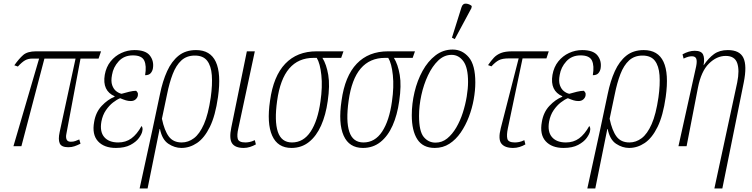

<svg xmlns="http://www.w3.org/2000/svg" viewBox="-20 -826 4247 1085"><path d="M56 0 201 -495H164Q139 -495 121.5 -485Q104 -475 81 -450L61 -457Q87 -494 111 -515Q135 -536 184 -536H551L537 -495H435L355 -69Q351 -50 356.5 -37.5Q362 -25 380 -25Q395 -25 405.5 -29Q416 -33 428 -38L435 -14Q417 -5 401 0.5Q385 6 366 6Q327 6 317.5 -16Q308 -38 317 -79L407 -495H231L101 0Z M635 10Q568 10 533.5 -28Q499 -66 512 -137Q521 -192 555 -228Q589 -264 627 -279L628 -282Q557 -313 572 -403Q580 -448 605 -479Q630 -510 665.5 -526.5Q701 -543 740 -543Q803 -543 827 -512Q851 -481 844 -439Q841 -423 831 -412Q821 -401 800 -401Q809 -455 795 -484Q781 -513 731 -513Q681 -513 650.5 -479.5Q620 -446 613 -403Q606 -367 614 -344.5Q622 -322 637 -310.5Q652 -299 667 -296Q687 -302 710 -307.5Q733 -313 749 -313Q753 -310 757 -303.5Q761 -297 759 -286Q757 -274 746.5 -264.5Q736 -255 719 -255Q705 -255 691.5 -259Q678 -263 659 -271Q641 -264 619 -247Q597 -230 578.5 -203Q560 -176 553 -139Q543 -82 569 -51.5Q595 -21 648 -21Q691 -21 722.5 -44Q754 -67 780 -114Q783 -110 785 -103.5Q787 -97 784 -84Q781 -68 765 -46Q749 -24 717 -7Q685 10 635 10Z M884 -294Q899 -368 924.5 -424Q950 -480 989.5 -511.5Q1029 -543 1088 -543Q1249 -543 1212 -278Q1197 -172 1166 -109Q1135 -46 1093.5 -18Q1052 10 1005 10Q967 10 931.5 -13.5Q896 -37 884 -97H882L814 239H769L842 -96ZM1007 -21Q1044 -21 1076 -45Q1108 -69 1132.5 -124.5Q1157 -180 1171 -276Q1181 -348 1177 -401Q1173 -454 1150.5 -483Q1128 -512 1081 -512Q1035 -512 1005 -484.5Q975 -457 956 -407.5Q937 -358 924 -293L895 -155Q909 -88 934 -54.5Q959 -21 1007 -21Z M1357 10Q1309 10 1291.5 -16Q1274 -42 1287 -105L1375 -536H1420L1327 -101Q1318 -63 1323.5 -42Q1329 -21 1367 -21Q1377 -21 1390 -23.5Q1403 -26 1420 -34L1426 -10Q1410 -1 1392.5 4.5Q1375 10 1357 10Z M1627 10Q1549 10 1518 -59.5Q1487 -129 1506 -257Q1525 -396 1592 -466Q1659 -536 1769 -536H1921L1908 -499H1802Q1825 -462 1835 -402.5Q1845 -343 1832 -255Q1821 -176 1794.5 -116.5Q1768 -57 1726 -23.5Q1684 10 1627 10ZM1630 -21Q1695 -21 1735.5 -82.5Q1776 -144 1791 -253Q1803 -335 1796 -401.5Q1789 -468 1770 -499H1752Q1666 -499 1614.5 -439Q1563 -379 1546 -256Q1530 -142 1550 -81.5Q1570 -21 1630 -21Z M2031 10Q1953 10 1922 -59.5Q1891 -129 1910 -257Q1929 -396 1996 -466Q2063 -536 2173 -536H2325L2312 -499H2206Q2229 -462 2239 -402.5Q2249 -343 2236 -255Q2225 -176 2198.5 -116.5Q2172 -57 2130 -23.5Q2088 10 2031 10ZM2034 -21Q2099 -21 2139.5 -82.5Q2180 -144 2195 -253Q2207 -335 2200 -401.5Q2193 -468 2174 -499H2156Q2070 -499 2018.5 -439Q1967 -379 1950 -256Q1934 -142 1954 -81.5Q1974 -21 2034 -21Z M2437 10Q2370 10 2338.5 -38.5Q2307 -87 2307 -175Q2307 -240 2322.5 -305.5Q2338 -371 2368 -425.5Q2398 -480 2441 -513Q2484 -546 2538 -546Q2592 -546 2629 -502.5Q2666 -459 2666 -360Q2666 -315 2657 -264.5Q2648 -214 2629.5 -165.5Q2611 -117 2583.5 -77Q2556 -37 2519.5 -13.5Q2483 10 2437 10ZM2441 -20Q2478 -20 2507 -43.5Q2536 -67 2558.5 -105.5Q2581 -144 2595.5 -189.5Q2610 -235 2617.5 -280.5Q2625 -326 2625 -363Q2625 -444 2598.5 -480Q2572 -516 2532 -516Q2490 -516 2456.5 -484Q2423 -452 2398.5 -400Q2374 -348 2361 -288Q2348 -228 2348 -171Q2348 -84 2374.5 -52Q2401 -20 2441 -20ZM2550 -605 2534 -613 2588 -785Q2595 -807 2613.5 -805.5Q2632 -804 2646 -792L2644 -780Z M2880 10Q2832 10 2813 -15Q2794 -40 2810 -102L2911 -496H2856Q2819 -496 2799.5 -486Q2780 -476 2757 -451L2738 -458Q2755 -483 2771 -500Q2787 -517 2811 -526.5Q2835 -536 2876 -536H3081L3068 -496H2933L2850 -101Q2842 -63 2847 -42Q2852 -21 2890 -21Q2900 -21 2913.5 -23.5Q2927 -26 2943 -34L2949 -10Q2934 -1 2916 4.5Q2898 10 2880 10Z M3165 10Q3098 10 3063.5 -28Q3029 -66 3042 -137Q3051 -192 3085 -228Q3119 -264 3157 -279L3158 -282Q3087 -313 3102 -403Q3110 -448 3135 -479Q3160 -510 3195.5 -526.5Q3231 -543 3270 -543Q3333 -543 3357 -512Q3381 -481 3374 -439Q3371 -423 3361 -412Q3351 -401 3330 -401Q3339 -455 3325 -484Q3311 -513 3261 -513Q3211 -513 3180.5 -479.5Q3150 -446 3143 -403Q3136 -367 3144 -344.5Q3152 -322 3167 -310.5Q3182 -299 3197 -296Q3217 -302 3240 -307.5Q3263 -313 3279 -313Q3283 -310 3287 -303.5Q3291 -297 3289 -286Q3287 -274 3276.5 -264.5Q3266 -255 3249 -255Q3235 -255 3221.5 -259Q3208 -263 3189 -271Q3171 -264 3149 -247Q3127 -230 3108.5 -203Q3090 -176 3083 -139Q3073 -82 3099 -51.5Q3125 -21 3178 -21Q3221 -21 3252.5 -44Q3284 -67 3310 -114Q3313 -110 3315 -103.5Q3317 -97 3314 -84Q3311 -68 3295 -46Q3279 -24 3247 -7Q3215 10 3165 10Z M3414 -294Q3429 -368 3454.5 -424Q3480 -480 3519.5 -511.5Q3559 -543 3618 -543Q3779 -543 3742 -278Q3727 -172 3696 -109Q3665 -46 3623.5 -18Q3582 10 3535 10Q3497 10 3461.5 -13.5Q3426 -37 3414 -97H3412L3344 239H3299L3372 -96ZM3537 -21Q3574 -21 3606 -45Q3638 -69 3662.5 -124.5Q3687 -180 3701 -276Q3711 -348 3707 -401Q3703 -454 3680.5 -483Q3658 -512 3611 -512Q3565 -512 3535 -484.5Q3505 -457 3486 -407.5Q3467 -358 3454 -293L3425 -155Q3439 -88 3464 -54.5Q3489 -21 3537 -21Z M4017 239 4146 -360Q4160 -429 4146 -469.5Q4132 -510 4081 -510Q4030 -510 3986 -466.5Q3942 -423 3924 -330L3860 0H3814L3914 -451Q3920 -481 3914.5 -494.5Q3909 -508 3890 -508Q3881 -508 3870.5 -505.5Q3860 -503 3843 -495L3837 -519Q3873 -539 3906 -539Q3943 -539 3953 -518Q3963 -497 3956 -458H3957Q3984 -498 4015 -520.5Q4046 -543 4093 -543Q4160 -543 4181 -499Q4202 -455 4183 -360L4062 239Z"/></svg>

Font: Noto Serif ExtraCondensed ExtraLight
Style: Italic
Weight: 200
Width: 2
Italic angle: -12°
Designer: Monotype Design Team
Foundry: Monotype Imaging Inc.
Version: Version 2.014; ttfautohint (v1.8.4.7-5d5b)